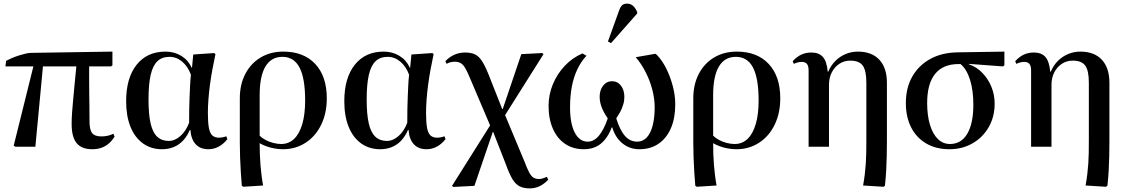

<svg xmlns="http://www.w3.org/2000/svg" viewBox="-20 -813 6229 1064"><path d="M491 14Q432 14 404.5 -20Q377 -54 377 -126Q377 -140 377.5 -154.5Q378 -169 379.5 -190.5Q381 -212 384 -244.5Q387 -277 391.5 -326Q396 -375 403 -445H218L176 0H65L56 -6L165 -445H10L14 -476Q27 -483 45.5 -491Q64 -499 84.5 -505.5Q105 -512 122.5 -516Q140 -520 151 -520L603 -527V-451L595 -445H474Q474 -410 474 -372.5Q474 -335 474.5 -297Q475 -259 475.5 -220.5Q476 -182 476 -142Q476 -94 490.5 -75.5Q505 -57 542 -57Q561 -57 578 -61Q595 -65 608 -72L615 -56Q600 -32 581.5 -16.5Q563 -1 540.5 6.5Q518 14 491 14Z M878 14Q817 14 772 -18.5Q727 -51 703 -110.5Q679 -170 679 -252Q679 -381 737 -454Q795 -527 897 -527Q946 -527 984.5 -503.5Q1023 -480 1042 -438H1044L1051 -511L1167 -519L1174 -513Q1165 -471 1157 -428Q1149 -385 1143.5 -343Q1138 -301 1135 -261.5Q1132 -222 1132 -187Q1132 -135 1137.5 -105Q1143 -75 1156.5 -62.5Q1170 -50 1194 -50Q1203 -50 1213.5 -52Q1224 -54 1234 -58L1240 -42Q1219 -15 1192 -0.5Q1165 14 1135 14Q1090 14 1064.5 -13.5Q1039 -41 1035 -93H1032Q1017 -58 994.5 -34Q972 -10 942.5 2Q913 14 878 14ZM915 -32Q949 -32 980 -59.5Q1011 -87 1028 -133Q1028 -168 1028.5 -204Q1029 -240 1030.5 -274.5Q1032 -309 1033.5 -340.5Q1035 -372 1038 -399Q1021 -445 989.5 -471.5Q958 -498 919 -498Q878 -498 852.5 -474Q827 -450 815 -398Q803 -346 803 -262Q803 -180 814.5 -129.5Q826 -79 851 -55.5Q876 -32 915 -32Z M1328 222 1320 216Q1317 181 1314.5 141Q1312 101 1310.5 59.5Q1309 18 1309 -21V-268Q1309 -345 1339.5 -403.5Q1370 -462 1424.5 -494.5Q1479 -527 1550 -527Q1663 -527 1727 -458.5Q1791 -390 1791 -268Q1791 -186 1760 -122Q1729 -58 1673.5 -22Q1618 14 1548 14Q1524 14 1500 9.5Q1476 5 1455.5 -2.5Q1435 -10 1420 -19H1419Q1419 12 1420 42.5Q1421 73 1423.5 102Q1426 131 1429.5 159.5Q1433 188 1438 215ZM1538 -15Q1580 -15 1609.5 -43Q1639 -71 1655 -125Q1671 -179 1671 -256Q1671 -379 1640 -438.5Q1609 -498 1545 -498Q1483 -498 1451 -444.5Q1419 -391 1419 -286V-61Q1432 -48 1451.5 -37.5Q1471 -27 1494 -21Q1517 -15 1538 -15Z M2087 14Q2026 14 1981 -18.5Q1936 -51 1912 -110.5Q1888 -170 1888 -252Q1888 -381 1946 -454Q2004 -527 2106 -527Q2155 -527 2193.5 -503.5Q2232 -480 2251 -438H2253L2260 -511L2376 -519L2383 -513Q2374 -471 2366 -428Q2358 -385 2352.5 -343Q2347 -301 2344 -261.5Q2341 -222 2341 -187Q2341 -135 2346.5 -105Q2352 -75 2365.5 -62.5Q2379 -50 2403 -50Q2412 -50 2422.5 -52Q2433 -54 2443 -58L2449 -42Q2428 -15 2401 -0.5Q2374 14 2344 14Q2299 14 2273.5 -13.5Q2248 -41 2244 -93H2241Q2226 -58 2203.5 -34Q2181 -10 2151.5 2Q2122 14 2087 14ZM2124 -32Q2158 -32 2189 -59.5Q2220 -87 2237 -133Q2237 -168 2237.5 -204Q2238 -240 2239.5 -274.5Q2241 -309 2242.5 -340.5Q2244 -372 2247 -399Q2230 -445 2198.5 -471.5Q2167 -498 2128 -498Q2087 -498 2061.5 -474Q2036 -450 2024 -398Q2012 -346 2012 -262Q2012 -180 2023.5 -129.5Q2035 -79 2060 -55.5Q2085 -32 2124 -32Z M2915 231Q2882 231 2859.5 219.5Q2837 208 2820 180Q2803 152 2785 102L2713 -82H2711L2609 217L2492 223L2485 217L2696 -118L2585 -379Q2570 -416 2558 -436Q2546 -456 2532.5 -463.5Q2519 -471 2500 -471Q2489 -471 2476.5 -468Q2464 -465 2455 -459L2448 -474Q2471 -498 2498.5 -510Q2526 -522 2557 -522Q2590 -522 2611.5 -512Q2633 -502 2650.5 -475.5Q2668 -449 2688 -399L2763 -209H2766L2869 -513L2985 -519L2992 -513L2779 -175L2886 81Q2901 121 2912.5 142.5Q2924 164 2936.5 171.5Q2949 179 2967 179Q2977 179 2988.5 175.5Q3000 172 3011 167L3018 183Q2995 207 2970 219Q2945 231 2915 231Z M3215 14Q3156 14 3112 -15.5Q3068 -45 3044 -99.5Q3020 -154 3020 -226Q3020 -289 3044 -346.5Q3068 -404 3110 -448.5Q3152 -493 3208 -517L3230 -504Q3200 -472 3179.5 -429Q3159 -386 3149 -333.5Q3139 -281 3139 -218Q3139 -129 3165 -78.5Q3191 -28 3237 -28Q3271 -28 3298.5 -60.5Q3326 -93 3348 -157Q3332 -180 3322.5 -199.5Q3313 -219 3308 -238Q3303 -257 3303 -276Q3303 -314 3322.5 -338.5Q3342 -363 3371 -363Q3402 -363 3421 -338.5Q3440 -314 3440 -276Q3440 -265 3438.5 -254.5Q3437 -244 3433.5 -233.5Q3430 -223 3425.5 -211Q3421 -199 3413 -186Q3405 -173 3395 -157Q3416 -90 3444 -59Q3472 -28 3511 -28Q3542 -28 3563.5 -50.5Q3585 -73 3596.5 -116Q3608 -159 3608 -219Q3608 -265 3595 -315.5Q3582 -366 3558 -413Q3534 -460 3503 -496L3612 -515L3620 -509Q3650 -478 3672.5 -432.5Q3695 -387 3708.5 -335.5Q3722 -284 3722 -235Q3722 -158 3698 -102.5Q3674 -47 3629.5 -16.5Q3585 14 3523 14Q3470 14 3430 -18Q3390 -50 3373 -107H3370Q3355 -67 3332.5 -39.5Q3310 -12 3281 1Q3252 14 3215 14ZM3366 -574 3349 -583 3408 -747Q3417 -774 3427 -783.5Q3437 -793 3455 -793Q3473 -793 3486.5 -782Q3500 -771 3511 -747V-738Z M3841 222 3833 216Q3830 181 3827.5 141Q3825 101 3823.5 59.5Q3822 18 3822 -21V-268Q3822 -345 3852.5 -403.5Q3883 -462 3937.5 -494.5Q3992 -527 4063 -527Q4176 -527 4240 -458.5Q4304 -390 4304 -268Q4304 -186 4273 -122Q4242 -58 4186.5 -22Q4131 14 4061 14Q4037 14 4013 9.5Q3989 5 3968.5 -2.5Q3948 -10 3933 -19H3932Q3932 12 3933 42.5Q3934 73 3936.5 102Q3939 131 3942.5 159.5Q3946 188 3951 215ZM4051 -15Q4093 -15 4122.5 -43Q4152 -71 4168 -125Q4184 -179 4184 -256Q4184 -379 4153 -438.5Q4122 -498 4058 -498Q3996 -498 3964 -444.5Q3932 -391 3932 -286V-61Q3945 -48 3964.5 -37.5Q3984 -27 4007 -21Q4030 -15 4051 -15Z M4876 222 4763 215Q4769 181 4772.5 151.5Q4776 122 4778 93Q4780 64 4780.5 32.5Q4781 1 4781 -38V-355Q4781 -422 4761 -449.5Q4741 -477 4692 -477Q4658 -477 4631.5 -459.5Q4605 -442 4589.5 -412Q4574 -382 4574 -343V0H4461V-423Q4461 -448 4451.5 -459Q4442 -470 4423 -470Q4402 -470 4379 -459L4373 -474Q4396 -499 4421 -510.5Q4446 -522 4476 -522Q4519 -522 4540.5 -497Q4562 -472 4567 -416H4570Q4585 -451 4609.5 -475.5Q4634 -500 4666 -513.5Q4698 -527 4734 -527Q4811 -527 4853 -482Q4895 -437 4895 -354V-31Q4895 14 4894 53Q4893 92 4891 131Q4889 170 4884 216Z M5241 14Q5168 14 5113.5 -17.5Q5059 -49 5029.5 -106.5Q5000 -164 5000 -242Q5000 -327 5036 -389.5Q5072 -452 5136.5 -487Q5201 -522 5289 -523L5546 -527V-451L5538 -445L5349 -459V-457Q5392 -442 5424 -409Q5456 -376 5474 -332Q5492 -288 5492 -239Q5492 -166 5459.5 -109Q5427 -52 5370 -19Q5313 14 5241 14ZM5244 -15Q5307 -15 5340.5 -72Q5374 -129 5374 -233Q5374 -312 5355.5 -371Q5337 -430 5303 -458H5292Q5206 -458 5162 -403.5Q5118 -349 5118 -242Q5118 -173 5133.5 -121.5Q5149 -70 5177.5 -42.5Q5206 -15 5244 -15Z M6109 222 5996 215Q6002 181 6005.5 151.5Q6009 122 6011 93Q6013 64 6013.5 32.5Q6014 1 6014 -38V-355Q6014 -422 5994 -449.5Q5974 -477 5925 -477Q5891 -477 5864.5 -459.5Q5838 -442 5822.5 -412Q5807 -382 5807 -343V0H5694V-423Q5694 -448 5684.5 -459Q5675 -470 5656 -470Q5635 -470 5612 -459L5606 -474Q5629 -499 5654 -510.5Q5679 -522 5709 -522Q5752 -522 5773.5 -497Q5795 -472 5800 -416H5803Q5818 -451 5842.5 -475.5Q5867 -500 5899 -513.5Q5931 -527 5967 -527Q6044 -527 6086 -482Q6128 -437 6128 -354V-31Q6128 14 6127 53Q6126 92 6124 131Q6122 170 6117 216Z"/></svg>

Font: Literata 60pt Medium
Style: Regular
Weight: 500
Designer: Latin by Veronika Burian and Jose Scaglione. Greek by Irene Vlachou. Cyrillic by Vera Evstafieva.
Foundry: TypeTogether
Version: Version 3.103;gftools[0.9.29]